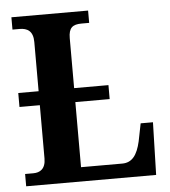

<svg xmlns="http://www.w3.org/2000/svg" viewBox="-52 -761 714 808"><g transform="rotate(-5 305.5 -357.0)"><path d="M26 0H575L581 -222H529L514 -147C501 -90 479 -60 437 -60H263V-335H408V-394H263V-605C263 -649 280 -662 318 -662H350V-714H26V-662H56C88 -662 113 -649 113 -602V-394H27V-335H113V-110C113 -65 88 -52 61 -52H26Z"/></g></svg>

Font: Noto Serif SemiCondensed
Style: Bold
Weight: 700
Width: 4
Designer: Monotype Design Team
Foundry: Monotype Imaging Inc.
Version: Version 2.015